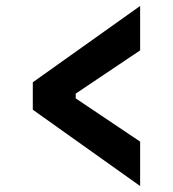

<svg xmlns="http://www.w3.org/2000/svg" viewBox="-20 -620 580 644"><path d="M90 -252V-344L450 -600V-451L234 -306V-290L450 -145V4Z"/></svg>

Font: IBM Plex Sans Cond
Style: Bold
Weight: 700
Width: 3
Designer: Mike Abbink, Paul van der Laan, Pieter van Rosmalen
Foundry: Bold Monday
Version: Version 1.3